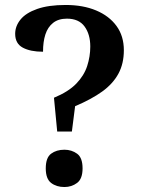

<svg xmlns="http://www.w3.org/2000/svg" viewBox="-20 -744 572 772"><path d="M210 -215 197 -351Q255 -375 286.5 -407.5Q318 -440 330.5 -478.5Q343 -517 343 -557Q343 -606 320 -637.5Q297 -669 249 -669Q215 -669 193.5 -652Q172 -635 162.5 -605.5Q153 -576 153 -536Q102 -536 71.5 -552.5Q41 -569 41 -608Q41 -639 62.5 -665.5Q84 -692 129.5 -708Q175 -724 244 -724Q314 -724 366.5 -702Q419 -680 448.5 -639.5Q478 -599 478 -542Q478 -488 456 -447.5Q434 -407 391 -376Q348 -345 282 -317L269 -215ZM239 8Q207 8 185.5 -8.5Q164 -25 164 -67Q164 -110 185.5 -126Q207 -142 239 -142Q268 -142 290 -126Q312 -110 312 -67Q312 -25 290 -8.5Q268 8 239 8Z"/></svg>

Font: Noto Serif Gujarati SemiBold
Style: Regular
Weight: 600
Version: Version 2.102